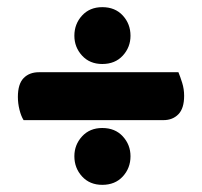

<svg xmlns="http://www.w3.org/2000/svg" viewBox="-20 -558 565 537"><path d="M188 -458Q188 -491 209.5 -514.5Q231 -538 266 -538Q302 -538 323.5 -514.5Q345 -491 345 -458Q345 -426 323.5 -402.5Q302 -379 266 -379Q231 -379 209.5 -402.5Q188 -426 188 -458ZM188 -121Q188 -153 209.5 -176.5Q231 -200 266 -200Q302 -200 323.5 -176.5Q345 -153 345 -121Q345 -88 323.5 -64.5Q302 -41 266 -41Q231 -41 209.5 -64.5Q188 -88 188 -121ZM46 -222Q39 -233 34.5 -251Q30 -269 30 -287Q30 -323 46 -339.5Q62 -356 89 -356H479Q484 -344 489.5 -326.5Q495 -309 495 -290Q495 -255 479 -238.5Q463 -222 437 -222Z"/></svg>

Font: Baloo Bhaina
Style: Regular
Weight: 400
Designer: Manish Minz, Shuchita Grover and Ek Type
Foundry: Ek Type
Version: Version 1.443;PS 1.000;hotconv 16.6.51;makeotf.lib2.5.65220;